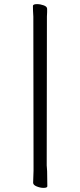

<svg xmlns="http://www.w3.org/2000/svg" viewBox="-20 -800 391 933"><path d="M142 -719Q140 -751 140 -771Q140 -780 160 -780Q176 -780 192.5 -774Q209 -768 209 -757V-741Q208 -731 208 -720L207 4Q208 9 208 17Q208 25 209 33L210 105Q210 113 191 113Q176 113 158.5 106Q141 99 141 88L143 29V5Z"/></svg>

Font: Moon Stars Kai T
Style: Regular
Weight: 400
Designer: GuiWonder
Version: Version 1.101